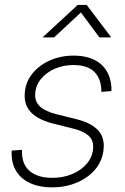

<svg xmlns="http://www.w3.org/2000/svg" viewBox="-20 -768 518 797"><path d="M196.8 9.8Q145.5 9.8 108.4 -6.3Q71.3 -22.5 50.5 -52.7Q29.8 -83 28.3 -126Q27.8 -131.3 28.3 -134.5Q28.8 -137.7 28.8 -143.1L71.3 -146Q68.8 -88.4 102.1 -59.1Q135.3 -29.8 197.3 -29.8Q243.2 -29.8 281.2 -46.1Q319.3 -62.5 342.8 -91.6Q366.2 -120.6 366.7 -158.2Q367.2 -188.5 345.9 -206.3Q324.7 -224.1 283.2 -234.4L199.2 -255.4Q140.6 -270.5 110.8 -299.6Q81.1 -328.6 82.5 -373.5Q83.5 -422.4 111.6 -459Q139.6 -495.6 185.3 -516.4Q231 -537.1 285.2 -537.1Q356.4 -537.1 397 -503.2Q437.5 -469.2 442.4 -407.2Q442.4 -402.8 442.4 -399.2Q442.4 -395.5 442.4 -390.1L400.9 -386.7Q400.9 -440.4 372.1 -469.2Q343.3 -498 284.7 -498Q241.7 -498 205.8 -481.9Q169.9 -465.8 148.2 -438Q126.5 -410.2 126 -374.5Q125.5 -343.8 147.5 -324.5Q169.4 -305.2 214.4 -293.9L296.9 -273.4Q354 -259.3 383.1 -231.4Q412.1 -203.6 410.6 -159.2Q409.7 -121.1 392.6 -90.1Q375.5 -59.1 345.7 -36.6Q315.9 -14.2 277.8 -2.2Q239.7 9.8 196.8 9.8ZM204.6 -612.8H158.2L158.7 -614.7L302.7 -747.6H339.8L440.4 -614.7L439.9 -612.8H392.6L315.9 -716.3Z"/></svg>

Font: Inter 24pt ExtraLight
Style: Italic
Weight: 250
Italic angle: -9.3988°
Version: Version 4.001;git-66647c0bb